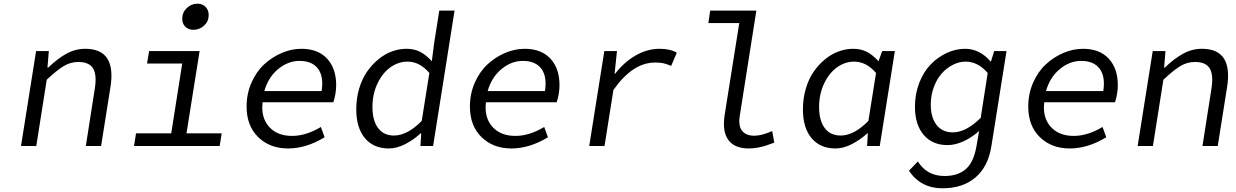

<svg xmlns="http://www.w3.org/2000/svg" viewBox="-20 -784 6636 1031"><path d="M92.8 0 173.8 -509.8H242.2L234.9 -420.9H238.8Q288.6 -469.2 336.7 -495.6Q384.8 -522 438 -522Q605.5 -522 573.2 -316.9L522.9 0H440.9L488.8 -306.2Q501 -380.9 480.2 -416Q459.5 -451.2 399.9 -451.2Q358.9 -451.2 322.5 -429.4Q286.1 -407.7 231 -356L174.8 0Z M1018.6 -624Q992.2 -624 975.3 -640.4Q958.5 -656.7 958.5 -683.1Q958.5 -717.3 982.9 -740.7Q1007.3 -764.2 1040.5 -764.2Q1066.9 -764.2 1083.7 -747.1Q1100.6 -730 1100.6 -703.1Q1100.6 -669.4 1076.2 -646.7Q1051.8 -624 1018.6 -624ZM699.7 0 710.4 -67.9H899.4L958.5 -442.9H769.5L780.8 -509.8H1051.8L981.4 -67.9H1170.4L1159.7 0Z M1527.3 13.2Q1428.7 13.2 1366.5 -47.6Q1304.2 -108.4 1304.2 -211.9Q1304.2 -280.8 1330.3 -340.1Q1356.4 -399.4 1398.7 -438.5Q1440.9 -477.5 1493.2 -499.8Q1545.4 -522 1598.1 -522Q1687.5 -522 1736.3 -469.2Q1785.2 -416.5 1785.2 -327.1Q1785.2 -281.2 1770 -234.9H1390.1Q1380.4 -153.3 1424.3 -103.8Q1468.3 -54.2 1548.3 -54.2Q1623 -54.2 1703.1 -102.1L1723.1 -46.9Q1624 13.2 1527.3 13.2ZM1399.4 -294.9H1707Q1719.2 -372.6 1687.7 -414.8Q1656.2 -457 1588.4 -457Q1526.9 -457 1473.6 -413.1Q1420.4 -369.1 1399.4 -294.9Z M2067.9 13.2Q1985.8 13.2 1939.5 -42.2Q1893.1 -97.7 1893.1 -196.8Q1893.1 -255.4 1908.4 -307.6Q1923.8 -359.9 1950.4 -398.4Q1977.1 -437 2011.5 -465.3Q2045.9 -493.7 2084.7 -507.8Q2123.5 -522 2162.6 -522Q2204.6 -522 2236.6 -505.4Q2268.6 -488.8 2298.8 -455.1L2311 -550.8L2338.9 -727.1H2420.9L2305.7 0H2237.8L2241.7 -67.9H2238.8Q2200.2 -32.7 2155.3 -9.8Q2110.4 13.2 2067.9 13.2ZM2095.7 -56.2Q2167.5 -56.2 2244.6 -134.8L2285.6 -392.1Q2233.9 -453.1 2168 -453.1Q2119.6 -453.1 2076.9 -422.9Q2034.2 -392.6 2007.1 -335.9Q1980 -279.3 1980 -209Q1980 -137.2 2010 -96.7Q2040 -56.2 2095.7 -56.2Z M2726.6 13.2Q2627.9 13.2 2565.7 -47.6Q2503.4 -108.4 2503.4 -211.9Q2503.4 -280.8 2529.5 -340.1Q2555.7 -399.4 2597.9 -438.5Q2640.1 -477.5 2692.4 -499.8Q2744.6 -522 2797.4 -522Q2886.7 -522 2935.5 -469.2Q2984.4 -416.5 2984.4 -327.1Q2984.4 -281.2 2969.2 -234.9H2589.4Q2579.6 -153.3 2623.5 -103.8Q2667.5 -54.2 2747.6 -54.2Q2822.3 -54.2 2902.3 -102.1L2922.4 -46.9Q2823.2 13.2 2726.6 13.2ZM2598.6 -294.9H2906.2Q2918.5 -372.6 2887 -414.8Q2855.5 -457 2787.6 -457Q2726.1 -457 2672.9 -413.1Q2619.6 -369.1 2598.6 -294.9Z M3144 0 3225.1 -509.8H3293L3280.3 -388.2H3283.2Q3332 -451.2 3394 -486.6Q3456.1 -522 3522 -522Q3579.1 -522 3614.3 -501L3584 -430.2Q3558.1 -440.9 3541.3 -444.6Q3524.4 -448.2 3497.1 -448.2Q3377.4 -448.2 3273.9 -300.8L3226.1 0Z M4001.5 13.2Q3923.8 13.2 3890.6 -33Q3857.4 -79.1 3871.6 -168.9L3949.7 -660.2H3783.7L3793.5 -727.1H4041.5L3952.6 -163.1Q3943.8 -108.4 3964.6 -81.8Q3985.4 -55.2 4030.8 -55.2Q4069.3 -55.2 4126.5 -80.1L4137.7 -18.1Q4105 -6.3 4091.3 -1.7Q4077.6 2.9 4052 8.1Q4026.4 13.2 4001.5 13.2Z M4466.3 13.2Q4384.3 13.2 4337.9 -42.2Q4291.5 -97.7 4291.5 -196.8Q4291.5 -255.4 4306.9 -307.6Q4322.3 -359.9 4348.9 -398.4Q4375.5 -437 4409.9 -465.3Q4444.3 -493.7 4483.2 -507.8Q4522 -522 4561 -522Q4603 -522 4635 -505.4Q4667 -488.8 4697.3 -455.1L4717.3 -509.8H4785.2L4704.1 0H4636.2L4640.1 -67.9H4637.2Q4598.6 -32.7 4553.7 -9.8Q4508.8 13.2 4466.3 13.2ZM4494.1 -56.2Q4565.9 -56.2 4643.1 -134.8L4684.1 -392.1Q4632.3 -453.1 4566.4 -453.1Q4518.1 -453.1 4475.3 -422.9Q4432.6 -392.6 4405.5 -335.9Q4378.4 -279.3 4378.4 -209Q4378.4 -137.2 4408.4 -96.7Q4438.5 -56.2 4494.1 -56.2Z M5041 227.1Q4924.3 227.1 4860.8 132.8L4908.7 83Q4957.5 161.1 5051.8 161.1Q5124 161.1 5166.5 123.8Q5209 86.4 5223.6 0L5237.8 -81.1Q5202.1 -47.9 5156.5 -26.4Q5110.8 -4.9 5067.9 -4.9Q4986.8 -4.9 4939.9 -59.8Q4893.1 -114.7 4893.1 -210.9Q4893.1 -280.3 4916.5 -339.8Q4939.9 -399.4 4978 -438.5Q5016.1 -477.5 5064.2 -499.8Q5112.3 -522 5162.1 -522Q5241.7 -522 5300.8 -452.1V-453.1L5318.8 -509.8H5384.8L5303.7 0Q5286.6 110.4 5218.3 168.7Q5149.9 227.1 5041 227.1ZM5096.7 -73.2Q5167 -73.2 5246.1 -150.9L5283.7 -392.1Q5231.9 -453.1 5165 -453.1Q5130.4 -453.1 5096.7 -436Q5063 -418.9 5036.6 -389.2Q5010.3 -359.4 4994.1 -315.4Q4978 -271.5 4978 -222.2Q4978 -153.3 5009 -113.3Q5040 -73.2 5096.7 -73.2Z M5724.6 13.2Q5626 13.2 5563.7 -47.6Q5501.5 -108.4 5501.5 -211.9Q5501.5 -280.8 5527.6 -340.1Q5553.7 -399.4 5595.9 -438.5Q5638.2 -477.5 5690.4 -499.8Q5742.7 -522 5795.4 -522Q5884.8 -522 5933.6 -469.2Q5982.4 -416.5 5982.4 -327.1Q5982.4 -281.2 5967.3 -234.9H5587.4Q5577.6 -153.3 5621.6 -103.8Q5665.5 -54.2 5745.6 -54.2Q5820.3 -54.2 5900.4 -102.1L5920.4 -46.9Q5821.3 13.2 5724.6 13.2ZM5596.7 -294.9H5904.3Q5916.5 -372.6 5885 -414.8Q5853.5 -457 5785.6 -457Q5724.1 -457 5670.9 -413.1Q5617.7 -369.1 5596.7 -294.9Z M6088.9 0 6169.9 -509.8H6238.3L6231 -420.9H6234.9Q6284.7 -469.2 6332.8 -495.6Q6380.9 -522 6434.1 -522Q6601.6 -522 6569.3 -316.9L6519 0H6437L6484.9 -306.2Q6497.1 -380.9 6476.3 -416Q6455.6 -451.2 6396 -451.2Q6355 -451.2 6318.6 -429.4Q6282.2 -407.7 6227.1 -356L6170.9 0Z"/></svg>

Font: Office Code Pro D Italic
Style: Regular
Weight: 400
Italic angle: -9°
Designer: Nathan Rutzky & Paul D. Hunt
Foundry: Adobe Systems Incorporated
Version: Version 1.004;PS 001.004;hotconv 1.0.70;makeotf.lib2.5.58329